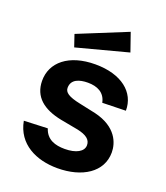

<svg xmlns="http://www.w3.org/2000/svg" viewBox="-137 -828 806 932"><g transform="rotate(20 266.0 -362.0)"><path d="M377 -734 124 -631 145 -569 410 -639ZM268 10C396 10 491 -50 491 -152C491 -200 466 -276 349 -304L265 -322C202 -335 182 -351 182 -374C182 -418 223 -431 267 -431C315 -431 355 -413 365 -363L486 -366C487 -461 406 -527 271 -527C134 -527 53 -459 54 -363C55 -282 110 -236 206 -217L297 -200C343 -190 366 -173 366 -144C366 -111 328 -90 270 -90C221 -90 176 -103 159 -156L37 -151C58 -37 159 10 268 10Z"/></g></svg>

Font: United Sans
Style: Bold
Weight: 700
Designer: Pablo Impallari, Rodrigo Fuenzalida (Modified by Dan O. Williams)
Version: Version 1.000;PS 001.000;hotconv 1.0.88;makeotf.lib2.5.64775